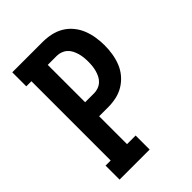

<svg xmlns="http://www.w3.org/2000/svg" viewBox="-215 -832 930 930"><g transform="rotate(-45 250.0 -367.5)"><path d="M44 0V-96H79V-639H44V-735H253Q281 -735 309 -729Q337 -723 361.5 -708.5Q386 -694 404.5 -671.5Q423 -649 433.5 -622.5Q444 -596 448.5 -567.5Q453 -539 453 -511Q453 -483 448.5 -454.5Q444 -426 433.5 -399.5Q423 -373 404.5 -351Q386 -329 361.5 -314Q337 -299 309 -293Q281 -287 253 -287H191V-96H250V0ZM191 -383H253Q267 -383 281 -388Q295 -393 306 -403Q317 -413 323.5 -426Q330 -439 334 -453Q338 -467 339.5 -481.5Q341 -496 341 -511Q341 -526 339.5 -540.5Q338 -555 334 -569Q330 -583 323.5 -596Q317 -609 306 -619Q295 -629 281 -634Q267 -639 253 -639H191Z"/></g></svg>

Font: Iosevka Slab
Style: Bold
Weight: 700
Monospace: yes
Designer: Belleve Invis
Foundry: Belleve Invis
Version: Version 11.1.1; ttfautohint (v1.8.3)